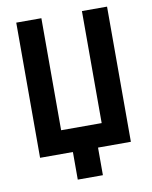

<svg xmlns="http://www.w3.org/2000/svg" viewBox="-91 -761 768 970"><g transform="rotate(-10 293.0 -275.5)"><path d="M228.5 141.6V0H60.1V-693.4H189V-118.7H397V-693.4H525.9V0H357.4V141.6Z"/></g></svg>

Font: Cascadia Code NF
Style: Bold
Weight: 700
Monospace: yes
Designer: Aaron Bell
Foundry: Saja Typeworks
Version: Version 2404.023; ttfautohint (v1.8.4)